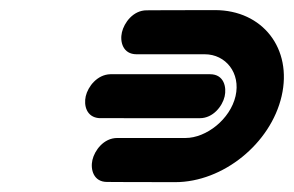

<svg xmlns="http://www.w3.org/2000/svg" viewBox="-20 -745 582 380"><path d="M198.4 -598.1C172.4 -597.4 154.2 -573.8 149.7 -554.6C145.5 -536.3 151.3 -513.1 176.1 -511.2C181.7 -510.9 374.3 -511.1 375.7 -511.1C401.5 -511.1 420.1 -534.6 424.6 -554.1C428.8 -572.1 423.5 -598.1 395.8 -598.1ZM270.2 -724.6C243.4 -724.6 225.6 -699.8 221.3 -681.1C216.9 -662.4 223.3 -637.6 250.2 -637.6C250.2 -637.6 329.5 -637.6 385.2 -637.6C426.7 -637.6 456.7 -600.5 446.2 -554.8C435.6 -509 388.4 -471.9 347 -471.9C291.2 -471.9 212 -471.9 212 -471.9C185.1 -471.9 167.2 -447.1 162.9 -428.4C158.6 -409.7 165.1 -384.9 191.8 -384.9C191.8 -384.9 245.9 -384.5 326.8 -384.5C421.2 -384.5 515.7 -460.7 537.4 -554.8C559.1 -648.8 499.8 -725 405.4 -725C324.5 -725 270.2 -724.6 270.2 -724.6Z"/></svg>

Font: Hi.
Style: Regular
Weight: 400
Designer: Mew Too, Robert Jablonski
Foundry: Cannot Into Space Fonts
Version: Version 1.996